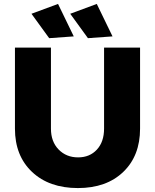

<svg xmlns="http://www.w3.org/2000/svg" viewBox="-20 -943 789 976"><path d="M275 -923 355 -758 230 -749 140 -873ZM472 -923 552 -758 427 -749 337 -873ZM239 -289Q239 -223 278 -183Q317 -143 377 -143Q436 -143 472.5 -182.5Q509 -222 509 -289V-701H692V-289Q692 -151 606.5 -69Q521 13 376 13Q230 13 143 -69Q56 -151 56 -289V-701H239Z"/></svg>

Font: Montserrat arm
Style: Bold
Weight: 700
Designer: Julieta Ulanovsky
Foundry: Julieta Ulanovsky
Version: Version 6.000;PS 006.000;hotconv 1.0.88;makeotf.lib2.5.64775